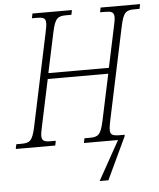

<svg xmlns="http://www.w3.org/2000/svg" viewBox="-81 -766 851 1027"><g transform="rotate(-5 345.0 -252.0)"><path d="M412 210H459L566 -17L567 -25H538C485 -25 483 -41 497 -109L602 -605C618 -679 632 -689 679 -689H705L710 -714H498L493 -689H519C552 -689 568 -685 568 -657C568 -645 565 -628 560 -606L514 -389H189L235 -605C251 -679 265 -689 312 -689H339L344 -714H132L127 -689H152C185 -689 201 -685 201 -657C201 -645 198 -629 193 -605L88 -109C72 -35 58 -25 11 -25H-15L-20 0H192L197 -25H171C138 -25 122 -30 122 -57C122 -69 125 -86 130 -108L183 -358H508L455 -109C439 -35 425 -25 378 -25H351L346 0H529Z"/></g></svg>

Font: Noto Serif Condensed ExtraLight
Style: Italic
Weight: 200
Width: 3
Italic angle: -12°
Designer: Monotype Design Team
Foundry: Monotype Imaging Inc.
Version: Version 2.013